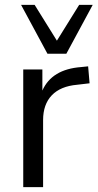

<svg xmlns="http://www.w3.org/2000/svg" viewBox="-20 -773 403 793"><path d="M76 0V-486H155V-399Q194 -487 315 -496L344 -499L350 -429L299 -423Q230 -417 194 -379.5Q158 -342 158 -277V0ZM176 -551 67 -753H123L215 -605L307 -753H363L254 -551Z"/></svg>

Font: Nunito Sans
Style: Regular
Weight: 400
Designer: Vernon Adams
Foundry: Vernon Adams
Version: Version 3.101; ttfautohint (v1.8.4.7-5d5b);gftools[0.9.27]